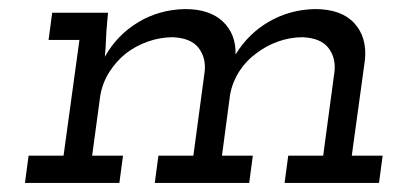

<svg xmlns="http://www.w3.org/2000/svg" viewBox="-20 -403 890 423"><path d="M615 -60 607 0H815L823 -60H755L784 -271Q789 -321 760.5 -352Q732 -383 674 -383Q619 -382 573 -355.5Q527 -329 499 -283Q500 -328 471 -355.5Q442 -383 388 -383Q331 -382 284.5 -354Q238 -326 211 -278Q213 -299 213.5 -315.5Q214 -332 216 -353L218 -375H95L87 -315H155L120 -60H43L35 0H243L251 -60H183L201 -193Q206 -221 221 -244.5Q236 -268 257 -285Q279 -302 306 -311.5Q333 -321 361 -321Q401 -319 417.5 -297.5Q434 -276 431 -246L406 -60H329L321 0H529L537 -60H469L487 -195Q492 -222 507 -245.5Q522 -269 544 -285Q566 -302 592.5 -311.5Q619 -321 647 -321Q687 -319 703.5 -297.5Q720 -276 717 -246L692 -60Z"/></svg>

Font: Josefin Slab Thin SemiBold
Style: Italic
Weight: 600
Italic angle: -12°
Version: Version 2.000